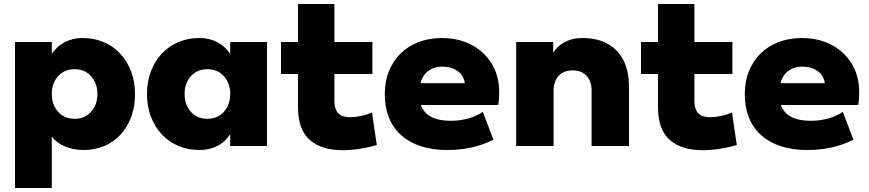

<svg xmlns="http://www.w3.org/2000/svg" viewBox="-20 -680 4346 960"><path d="M655 -210Q655 -147 636 -95.5Q617 -44 583 -7Q549 30 501.5 50Q454 70 398 70Q348 70 306.5 53Q265 36 239 3V260H55V-470H239V-411Q264 -448 303.5 -469Q343 -490 393 -490Q449 -490 497 -470Q545 -450 580 -413Q615 -376 635 -324.5Q655 -273 655 -210ZM467 -210Q467 -264 435.5 -299Q404 -334 353 -334Q302 -334 270.5 -299Q239 -264 239 -210Q239 -156 270.5 -121Q302 -86 353 -86Q404 -86 435.5 -121Q467 -156 467 -210Z M715 -210Q715 -273 735 -324.5Q755 -376 790 -413Q825 -450 873 -470Q921 -490 977 -490Q1027 -490 1066.5 -469Q1106 -448 1131 -411V-470H1315V50H1131V-9Q1106 30 1066.5 50Q1027 70 977 70Q921 70 873 50Q825 30 790 -7Q755 -44 735 -95.5Q715 -147 715 -210ZM903 -210Q903 -156 934.5 -121Q966 -86 1017 -86Q1068 -86 1099.5 -121Q1131 -156 1131 -210Q1131 -264 1099.5 -299Q1068 -334 1017 -334Q966 -334 934.5 -299Q903 -264 903 -210Z M1842 -310H1652V-177Q1652 -152 1658 -136Q1664 -120 1674.5 -110.5Q1685 -101 1700 -97.5Q1715 -94 1732 -94Q1756 -94 1784.5 -100Q1813 -106 1840 -118L1864 45Q1824 57 1779.5 64Q1735 71 1692 71Q1589 71 1529.5 20Q1470 -31 1470 -144V-310H1385V-470H1470V-660H1652V-470H1842Z M1904 -210Q1904 -274 1925.5 -326Q1947 -378 1985 -414.5Q2023 -451 2075.5 -470.5Q2128 -490 2190 -490Q2252 -490 2304.5 -470.5Q2357 -451 2395 -415.5Q2433 -380 2454.5 -330.5Q2476 -281 2476 -220Q2476 -202 2475 -186Q2474 -170 2471 -155H2084Q2113 -76 2234 -76Q2276 -76 2319 -87Q2362 -98 2394 -121L2447 18Q2349 70 2214 70Q2143 70 2085.5 51.5Q2028 33 1987.5 -2.5Q1947 -38 1925.5 -90Q1904 -142 1904 -210ZM2304 -264Q2299 -303 2267.5 -325Q2236 -347 2190 -347Q2152 -347 2123 -326.5Q2094 -306 2082 -264Z M2938 50V-228Q2938 -273 2913 -300.5Q2888 -328 2843 -328Q2798 -328 2773 -300.5Q2748 -273 2748 -228V50H2561V-470H2746V-416Q2766 -450 2804 -470Q2842 -490 2893 -490Q3001 -490 3063 -427Q3125 -364 3125 -245V50Z M3642 -310H3452V-177Q3452 -152 3458 -136Q3464 -120 3474.5 -110.5Q3485 -101 3500 -97.5Q3515 -94 3532 -94Q3556 -94 3584.5 -100Q3613 -106 3640 -118L3664 45Q3624 57 3579.5 64Q3535 71 3492 71Q3389 71 3329.5 20Q3270 -31 3270 -144V-310H3185V-470H3270V-660H3452V-470H3642Z M3704 -210Q3704 -274 3725.5 -326Q3747 -378 3785 -414.5Q3823 -451 3875.5 -470.5Q3928 -490 3990 -490Q4052 -490 4104.5 -470.5Q4157 -451 4195 -415.5Q4233 -380 4254.5 -330.5Q4276 -281 4276 -220Q4276 -202 4275 -186Q4274 -170 4271 -155H3884Q3913 -76 4034 -76Q4076 -76 4119 -87Q4162 -98 4194 -121L4247 18Q4149 70 4014 70Q3943 70 3885.5 51.5Q3828 33 3787.5 -2.5Q3747 -38 3725.5 -90Q3704 -142 3704 -210ZM4104 -264Q4099 -303 4067.5 -325Q4036 -347 3990 -347Q3952 -347 3923 -326.5Q3894 -306 3882 -264Z"/></svg>

Font: OA Gothic ExtraBold
Style: Regular
Weight: 800
Designer: Choi Chi-young, Lee Jaesang, Lee Juhyun, Han Dohee
Foundry: DDUNGSANG CORP.
Version: Version 1.000;Build 20210203